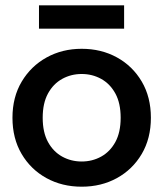

<svg xmlns="http://www.w3.org/2000/svg" viewBox="-20 -692 616 724"><path d="M288 12Q214 12 155 -20.5Q96 -53 61.5 -111.5Q27 -170 27 -248Q27 -326 62 -384.5Q97 -443 156 -475.5Q215 -508 288 -508Q362 -508 421 -475.5Q480 -443 514.5 -384.5Q549 -326 549 -248Q549 -170 514.5 -111.5Q480 -53 421 -20.5Q362 12 288 12ZM288 -83Q328 -83 361.5 -101.5Q395 -120 415 -156.5Q435 -193 435 -248Q435 -303 415 -339.5Q395 -376 361.5 -394.5Q328 -413 288 -413Q248 -413 214.5 -394.5Q181 -376 161 -339.5Q141 -303 141 -248Q141 -193 161 -156.5Q181 -120 214.5 -101.5Q248 -83 288 -83ZM127 -584V-672H448V-584Z"/></svg>

Font: HostGroteskMedium
Style: Regular
Weight: 500
Designer: Doukan Karapınar based on Poppins by Indian Type Foundry, Jonny Pinhorn
Foundry: Element Type
Version: Version 1.001; ttfautohint (v1.8.4.7-5d5b)